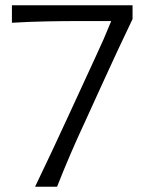

<svg xmlns="http://www.w3.org/2000/svg" viewBox="-20 -705 562 725"><path d="M112.5 0Q145.5 -68.5 178 -137.8Q210.5 -207 241.5 -274.5L339 -486Q355.5 -521 370.8 -556Q386 -591 400 -625.5H280.5Q217 -625.5 153 -624.2Q89 -623 25 -619V-685H480.5V-633Q452 -574 424.2 -514.2Q396.5 -454.5 367 -390L302.5 -248.5Q274 -187.5 247 -125Q220 -62.5 195.5 0Z"/></svg>

Font: Commissioner Flair Light
Style: Regular
Weight: 300
Designer: Kostas Bartsokas
Foundry: Kostas Bartsokas
Version: Version 1.000; ttfautohint (v1.8.3)